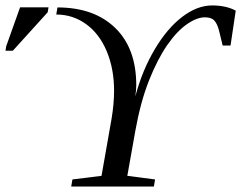

<svg xmlns="http://www.w3.org/2000/svg" viewBox="-26 -682 882 702"><path d="M749.5 -662.1Q800.8 -662.1 835.9 -643.1L816.9 -515.6H788.1L774.9 -569.8Q768.6 -594.7 757.8 -606.7Q747.1 -618.7 723.1 -618.7Q693.8 -618.7 657.5 -593.5Q621.1 -568.4 585.4 -517.1Q549.8 -465.8 518.8 -387.7Q487.8 -309.6 468.8 -203.6L439.5 -39.1L541 -25.9L536.6 0H234.4L238.8 -25.9L345.2 -39.1L381.8 -247.1Q391.1 -302.7 391.1 -350.1Q391.1 -430.2 364.3 -494.4Q337.4 -558.6 288.8 -593.8Q240.2 -628.9 179.7 -628.9L184.1 -654.8Q317.9 -654.8 395 -580.1Q472.2 -505.4 472.2 -370.6L471.2 -350.6L468.8 -329.6Q494.1 -424.8 539.6 -501.5Q585 -578.1 639.9 -620.1Q694.8 -662.1 749.5 -662.1ZM-5.9 -496.6 -3.4 -512.7 47.4 -655.3H151.4L148.4 -637.2L21 -496.6Z"/></svg>

Font: Liberation Serif
Style: Italic
Weight: 400
Italic angle: -16.333°
Designer: Steve Matteson
Foundry: Ascender Corporation
Version: Version 2.1.5